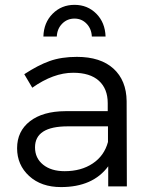

<svg xmlns="http://www.w3.org/2000/svg" viewBox="-20 -761 617 784"><path d="M284.2 -685.1Q254.4 -685.1 233.9 -664.3Q213.4 -643.6 211.9 -611.8H157.2Q158.7 -668.5 194.8 -704.8Q231 -741.2 284.2 -741.2Q337.4 -741.2 373.3 -705.1Q409.2 -668.9 411.1 -611.8H355Q353.5 -643.6 333.5 -664.3Q313.5 -685.1 284.2 -685.1ZM498 0H421.9V-82Q359.4 2.9 229 2.9Q148.4 2.9 99.1 -42.2Q49.8 -87.4 49.8 -155.8Q49.8 -225.1 102.3 -265.9Q154.8 -306.6 247.1 -307.1H419.9V-339.8Q419.9 -398.4 383.8 -431.2Q347.7 -463.9 278.8 -463.9Q198.2 -463.9 111.8 -402.8L79.1 -458Q134.8 -494.6 182.6 -511.7Q230.5 -528.8 293.9 -528.8Q390.6 -528.8 443.4 -480.7Q496.1 -432.6 497.1 -348.1ZM244.1 -62Q311.5 -62 358.6 -93.5Q405.8 -125 420.9 -181.2V-245.1H256.8Q123 -245.1 123 -159.2Q123 -115.2 156 -88.6Q189 -62 244.1 -62Z"/></svg>

Font: Montserrat-Arabic Light
Style: Regular
Weight: 300
Designer: Mohamed Gaber
Foundry: Kief Type Foundry
Version: Version 5.008;PS 005.008;hotconv 1.0.88;makeotf.lib2.5.64775